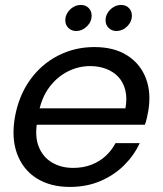

<svg xmlns="http://www.w3.org/2000/svg" viewBox="-20 -747 660 776"><path d="M111.1 -242.9 124.1 -309.2H487Q494.5 -350.8 486.4 -382.8Q478.3 -414.8 458.2 -436.3Q438.1 -457.7 408.7 -468.8Q379.3 -479.9 344.1 -479.9Q296.7 -479.9 253.3 -457.8Q209.9 -435.7 178.8 -393.7Q147.6 -351.7 136.1 -290.1L130.4 -254.9Q119.9 -195.6 136.7 -153.7Q153.5 -111.8 190.4 -90.1Q227.4 -68.4 275.5 -68.4Q316.6 -68.4 349.9 -81.4Q383.1 -94.3 407.5 -117.1Q431.9 -139.8 446.9 -168.6H544.7Q521.9 -118.9 481.5 -79Q441.2 -39 385.8 -15.2Q330.4 8.5 261.9 8.5Q183.9 8.5 128.6 -26Q73.4 -60.5 49.4 -124.4Q25.4 -188.3 40.4 -274.5Q56.4 -361.5 102 -424.7Q147.6 -487.8 214.8 -522.3Q281.9 -556.8 361.4 -556.8Q441.4 -556.8 494.6 -522.7Q547.7 -488.6 569.9 -429.9Q592 -371.2 579 -296.9Q576.5 -282.4 573.5 -269.6Q570.5 -256.9 565.8 -242.9ZM288.3 -621.7Q269 -621.7 256.5 -634.1Q243.9 -646.5 243.9 -664.8Q243.9 -681.4 252.7 -695.4Q261.5 -709.5 275.9 -718.3Q290.3 -727 306.9 -727Q326.2 -727 338.2 -714.7Q350.3 -702.5 350.3 -683.9Q350.3 -658.8 331.2 -640.3Q312.2 -621.7 288.3 -621.7ZM451 -621.7Q431.7 -621.7 419.2 -634.1Q406.6 -646.5 406.6 -664.8Q406.6 -681.4 415.4 -695.4Q424.2 -709.5 438.6 -718.3Q453 -727 469.6 -727Q488.9 -727 500.9 -714.7Q513 -702.5 513 -684.1Q513 -658.8 493.9 -640.3Q474.9 -621.7 451 -621.7Z"/></svg>

Font: Poppins Variable
Style: Italic
Weight: 100
Italic angle: -10°
Designer: Jonny Pinhorn
Foundry: Indian Type Foundry
Version: Version 6.000